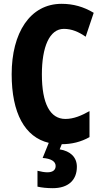

<svg xmlns="http://www.w3.org/2000/svg" viewBox="-20 -744 534 1004"><path d="M382 128C382 79 349 46 292 37L303 10C355 10 404 -2 448 -27V-163C407 -140 366 -122 322 -122C242 -122 199 -202 199 -355C199 -497 238 -593 314 -593C356 -593 392 -577 428 -552L470 -677C417 -709 362 -724 302 -724C137 -724 41 -572 41 -356C41 -152 110 -27 235 3L203 82C245 85 271 99 271 124C271 145 256 157 228 157C213 157 196 154 176 149V232C198 237 225 240 256 240C337 240 382 198 382 128Z"/></svg>

Font: Noto Sans Armenian ExtraCondensed ExtraBold
Style: Regular
Weight: 800
Width: 2
Designer: Monotype Design Team
Foundry: Monotype Imaging Inc.
Version: Version 2.008